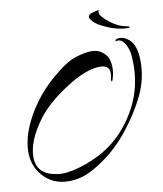

<svg xmlns="http://www.w3.org/2000/svg" viewBox="-93 -900 869 1021"><g transform="rotate(-10 341.0 -389.5)"><path d="M507 -811Q507 -791 552 -755.5Q597 -720 642 -713Q656 -711 656 -705.5Q656 -700 616 -705Q576 -710 530.5 -730.5Q485 -751 468.5 -769Q452 -787 452 -794Q452 -801 456.5 -807Q461 -813 482.5 -818.5Q504 -824 507.5 -824Q511 -824 509 -820Q507 -816 507 -811ZM531 -163Q444 -53 324 12Q262 45 197 45Q108 45 55 -18Q10 -71 10 -143Q10 -243 83 -361Q137 -447 215.5 -514.5Q294 -582 345.5 -598.5Q397 -615 434.5 -615Q472 -615 499 -590Q529 -563 529 -510Q529 -479 518 -446Q514 -434 511 -440Q508 -446 511.5 -457.5Q515 -469 515 -482Q515 -526 463 -526Q388 -526 276.5 -454Q165 -382 109 -305Q32 -199 32 -114Q32 -21 136 -4Q151 -1 167 -1Q222 -1 300 -29Q441 -79 527 -187Q642 -330 642 -505Q642 -519 640.5 -550Q639 -581 626 -608Q604 -654 574 -645Q569 -643 569 -646Q570 -658 594 -658Q618 -658 642 -638Q682 -606 682 -514.5Q682 -423 641.5 -337.5Q601 -252 531 -163Z"/></g></svg>

Font: Arizonia
Style: Regular
Weight: 400
Designer: Robert E. Leuschke
Foundry: Robert E. Leuschke
Version: Version 1.003